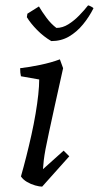

<svg xmlns="http://www.w3.org/2000/svg" viewBox="-20 -683 368 715"><path d="M126 -387 58 -399Q55 -411 55 -429Q90 -433 130.5 -441.5Q171 -450 203 -462L215 -429Q196 -345 183.5 -287Q171 -229 162.5 -190.5Q154 -152 149.5 -127.5Q145 -103 143 -86Q141 -69 140 -53L217 -122L238 -101L137 12Q127 12 111 7.5Q95 3 80.5 -5.5Q66 -14 58 -26Q68 -61 78 -100.5Q88 -140 97 -180.5Q106 -221 112.5 -259.5Q119 -298 122.5 -330.5Q126 -363 126 -387ZM171 -530Q142 -547 118 -571.5Q94 -596 80 -619L82 -632L125 -659Q136 -640 153 -617Q170 -594 190 -579Q213 -579 234.5 -592.5Q256 -606 275 -625.5Q294 -645 308 -663Q311 -663 319.5 -658.5Q328 -654 328 -652Q312 -620 289 -592Q266 -564 237 -547Q208 -530 171 -530Z"/></svg>

Font: Labrada
Style: Italic
Weight: 400
Italic angle: -7°
Designer: Mercedes Jáuregui
Foundry: Omnibus-Type Team
Version: Version 1.000